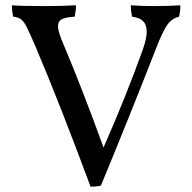

<svg xmlns="http://www.w3.org/2000/svg" viewBox="-20 -699 726 725"><path d="M661 -679Q661 -655 656 -636Q627 -629 609.5 -602Q592 -575 570 -518Q471 -264 361 2Q344 6 322 6Q206 -307 115 -521Q92 -575 81 -596.5Q70 -618 59.5 -626Q49 -634 30 -636Q25 -656 25 -679Q64 -676 146 -676Q210 -676 267 -679Q267 -659 262 -636Q228 -634 213.5 -626.5Q199 -619 199 -600Q199 -578 222 -526Q290 -365 371 -142Q458 -340 520 -514Q534 -554 534 -580Q534 -605 521 -618.5Q508 -632 479 -636Q474 -655 474 -679Q518 -676 559 -676Q618 -676 661 -679Z"/></svg>

Font: Vollkorn SC
Style: Regular
Weight: 400
Designer: Friedrich Althausen
Foundry: Friedrich Althausen
Version: Version 4.015